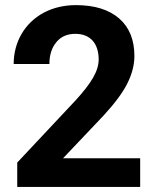

<svg xmlns="http://www.w3.org/2000/svg" viewBox="-20 -741 614 761"><path d="M535.6 -113.8H230L391.6 -284.2C436 -332.5 467.3 -375 485.4 -411.6C503.4 -448.2 512.7 -483.9 512.7 -519C512.7 -583 492.7 -632.8 452.1 -668C411.6 -703.1 354.5 -720.7 281.2 -720.7C233.4 -720.7 190.4 -710.4 152.8 -690.4C77.1 -649.4 34.2 -573.7 34.2 -487.3H175.8C175.8 -522.9 185.1 -552.2 203.6 -574.2C221.7 -596.2 247.1 -606.9 278.8 -606.9C337.9 -606.9 371.1 -568.4 371.1 -505.4C371.1 -459 341.3 -410.6 278.3 -341.8L48.3 -96.7V0H535.6Z"/></svg>

Font: Shabnam
Style: Bold
Weight: 700
Foundry: DejaVu fonts team - Redesigned by Saber Rastikerdar - Based on Vazir font
Version: Version 5.0.1